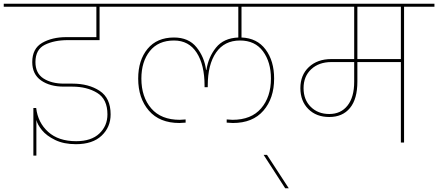

<svg xmlns="http://www.w3.org/2000/svg" viewBox="-70 -760 2337 1024"><path d="M292 -546Q219 -546 169 -521Q119 -496 119 -429Q119 -369 162 -341.5Q205 -314 271 -314H316Q403 -314 461.5 -275.5Q520 -237 520 -150Q520 -82 472 -36.5Q424 9 335 9Q270 9 224 -13.5Q178 -36 154 -65.5Q130 -95 124 -120V70H108V-184H123Q132 -106 187 -56.5Q242 -7 336 -7Q417 -7 460 -48Q503 -89 503 -150Q503 -231 448.5 -264.5Q394 -298 315 -298H270Q196 -298 149 -331Q102 -364 102 -429Q102 -501 155 -531.5Q208 -562 284 -562H444V-724H-50V-740H632V-724H461V-546Z M1218 -724V-560Q1301 -557 1346.5 -496Q1392 -435 1392 -341Q1392 -236 1335 -170Q1278 -104 1172 -104Q1161 -104 1139 -106V-123Q1161 -121 1170 -121Q1270 -121 1322.5 -182Q1375 -243 1375 -341Q1375 -429 1332.5 -486.5Q1290 -544 1210 -544Q1127 -544 1082.5 -480Q1038 -416 1038 -303V-295H1021V-303Q1021 -414 979 -479Q937 -544 858 -544Q774 -544 729 -487.5Q684 -431 684 -341Q684 -243 736.5 -182Q789 -121 889 -121Q898 -121 920 -123V-106Q898 -104 887 -104Q781 -104 724 -170Q667 -236 667 -341Q667 -439 717 -499.5Q767 -560 858 -560Q936 -560 978 -508Q1020 -456 1029 -387H1031Q1041 -455 1082 -506Q1123 -557 1201 -560V-724H547V-740H1512V-724Z M1451 244 1336 66H1354L1470 244Z M2247 -724H2085V0H2068V-429H1836V-325Q1836 -232 1796.5 -184Q1757 -136 1686 -136Q1617 -136 1574.5 -178.5Q1532 -221 1532 -290Q1532 -360 1577.5 -402.5Q1623 -445 1697 -445H1819V-724H1442V-740H2247ZM2068 -724H1836V-445H2068ZM1819 -429H1697Q1631 -429 1590 -391Q1549 -353 1549 -290Q1549 -228 1587.5 -190Q1626 -152 1686 -152Q1748 -152 1783.5 -197Q1819 -242 1819 -324Z"/></svg>

Font: Fz Poppins Thin
Style: Regular
Weight: 100
Designer: Ninad Kale (Devanagari), Jonny Pinhorn (Latin)
Foundry: Indian Type Foundry
Version: Vit hóa bi Vntype.Com & FontZin.Com